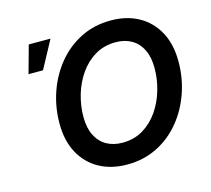

<svg xmlns="http://www.w3.org/2000/svg" viewBox="-106 -865 1099 1001"><g transform="rotate(-15 443.5 -364.0)"><path d="M462.4 10.3Q376.5 10.3 312 -25.4Q247.6 -61 211.4 -127.7Q175.3 -194.3 175.3 -287.1Q175.3 -375.5 203.4 -456.3Q231.4 -537.1 283.7 -600.6Q335.9 -664.1 408.9 -700.9Q481.9 -737.8 572.3 -737.8Q657.7 -737.8 721.9 -702.1Q786.1 -666.5 822.3 -599.9Q858.4 -533.2 858.4 -439.9Q858.4 -351.6 830.3 -270.8Q802.2 -189.9 750 -126.5Q697.8 -63 624.8 -26.4Q551.8 10.3 462.4 10.3ZM467.8 -106Q530.3 -106 578.9 -135Q627.4 -164.1 660.9 -212.4Q694.3 -260.7 711.7 -319.8Q729 -378.9 729 -439.5Q729 -499 708.7 -539.6Q688.5 -580.1 652.1 -600.8Q615.7 -621.6 566.9 -621.6Q504.4 -621.6 455.6 -592.5Q406.7 -563.5 373 -514.9Q339.4 -466.3 322 -407.5Q304.7 -348.6 304.7 -288.1Q304.7 -229 325 -188.5Q345.2 -147.9 381.8 -127Q418.5 -106 467.8 -106ZM85.9 -578.1 127.4 -727.5H244.6L164.1 -578.1Z"/></g></svg>

Font: Inter 20pt SemiBold
Style: Italic
Weight: 600
Italic angle: -9.3988°
Version: Version 4.001;git-66647c0bb